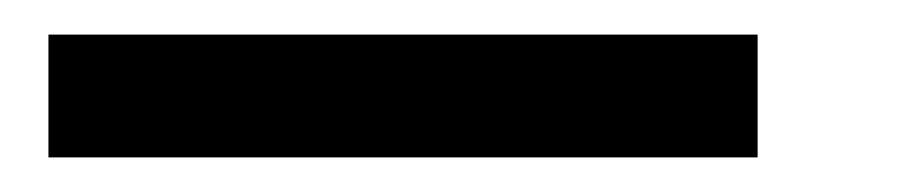

<svg xmlns="http://www.w3.org/2000/svg" viewBox="-20 -28 526 111"><path d="M8 63V-8H418V63Z"/></svg>

Font: Lisu Bosa ExtraBold
Style: Italic
Weight: 800
Italic angle: -19°
Designer: David Morse, Annie Olsen, Victor Gaultney, Frank Grießhammer (Latin)
Foundry: SIL International
Version: Version 2.000